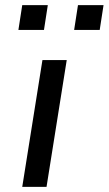

<svg xmlns="http://www.w3.org/2000/svg" viewBox="-20 -731 425 751"><path d="M67 0 146 -496H241L162 0ZM270 -614 285 -711H385L370 -614ZM52 -614 67 -711H167L152 -614Z"/></svg>

Font: Nunito Sans 7pt SemiExpanded
Style: Italic
Weight: 400
Width: 6
Italic angle: -9°
Designer: Vernon Adams
Foundry: Vernon Adams
Version: Version 3.101;gftools[0.9.27]